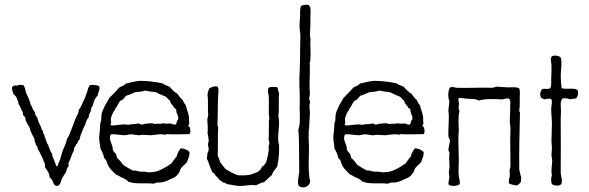

<svg xmlns="http://www.w3.org/2000/svg" viewBox="-20 -804 2544 829"><path d="M226 -1C245 -4 242 -30 253 -42C256 -49 262 -55 265 -62C269 -71 269 -80 276 -86V-102C286 -116 288 -137 298 -151C298 -157 301 -159 300 -167C307 -169 306 -181 313 -184C315 -192 319 -197 324 -203C327 -222 335 -236 341 -252C344 -254 343 -260 346 -263C348 -266 350 -269 350 -275C355 -283 356 -292 363 -297C363 -315 375 -320 374 -338C381 -345 382 -354 385 -364C389 -377 395 -384 402 -392C403 -406 412 -412 409 -430C408 -432 406 -434 404 -434C394 -437 378 -439 368 -436C362 -429 359 -419 357 -409C353 -401 350 -391 347 -381C337 -365 333 -344 320 -330C321 -323 317 -320 317 -313C297 -280 289 -234 268 -201C267 -186 257 -170 253 -159C247 -144 244 -129 239 -113L232 -99C230 -94 232 -86 224 -86C218 -99 214 -115 207 -127C206 -131 205 -134 205 -140C197 -150 193 -164 188 -178C180 -188 178 -204 172 -217C173 -223 167 -227 166 -230C165 -232 167 -235 166 -237C165 -241 161 -242 160 -245C158 -249 158 -253 157 -256C150 -269 144 -281 141 -296C138 -300 135 -304 133 -308C131 -312 131 -317 130 -321C129 -322 127 -323 127 -324C126 -326 125 -328 123 -330C120 -339 117 -346 112 -353C108 -372 100 -388 92 -405C89 -416 88 -429 81 -436C73 -438 60 -439 54 -434C44 -437 37 -434 32 -428C31 -416 35 -409 37 -400C41 -393 50 -389 52 -381C55 -372 60 -365 60 -354C69 -346 70 -330 78 -321C79 -317 80 -314 79 -308C82 -304 87 -301 89 -296C90 -277 101 -267 108 -253C112 -235 120 -221 128 -206C129 -202 130 -197 130 -192C134 -189 133 -179 138 -176C137 -172 140 -171 142 -170C142 -165 142 -161 144 -159C151 -151 154 -138 160 -129C166 -119 169 -106 174 -96V-83C182 -69 193 -59 194 -39C199 -34 204 -29 207 -23C211 -13 213 -2 226 -1Z M798 -225C801 -229 803 -234 802 -243C799 -244 803 -253 799 -254C798 -258 793 -257 793 -263C800 -269 796 -277 796 -285V-298C794 -316 785 -333 783 -348C778 -355 772 -362 769 -372C760 -379 753 -389 746 -399C731 -407 722 -419 711 -430C701 -435 689 -437 682 -444C650 -451 617 -455 582 -455C561 -453 542 -447 523 -443C517 -435 506 -432 496 -427C481 -411 467 -395 451 -380C446 -368 439 -359 433 -348C429 -337 422 -326 419 -313C417 -305 418 -290 416 -280C416 -278 413 -275 413 -272L411 -239C410 -229 408 -219 408 -209C408 -194 413 -178 413 -164C419 -151 427 -140 429 -123C433 -118 437 -114 440 -109C446 -81 464 -67 481 -50C492 -47 499 -39 511 -36C515 -33 520 -31 525 -28C530 -26 531 -19 537 -19C564 -8 609 -15 641 -11C648 -11 652 -15 659 -16C690 -14 707 -27 728 -36C738 -37 758 -61 758 -71C764 -85 778 -92 787 -104C792 -117 800 -133 798 -148C789 -157 777 -162 761 -164C752 -154 746 -142 742 -127C734 -119 727 -108 720 -98C712 -94 706 -88 700 -85C688 -78 676 -71 662 -66C650 -62 635 -60 619 -60C609 -63 597 -63 583 -63C574 -66 565 -68 553 -68C538 -75 524 -84 511 -93C504 -104 495 -114 485 -123C484 -129 483 -134 481 -138C477 -145 469 -150 467 -157C468 -183 445 -201 459 -224C479 -226 499 -220 520 -220C528 -221 537 -224 545 -224C557 -224 569 -220 580 -220C585 -220 590 -222 596 -222C608 -222 620 -220 632 -220C652 -221 673 -228 692 -222C700 -227 709 -224 719 -224C745 -224 772 -224 798 -225ZM744 -282C743 -276 742 -269 738 -266C728 -265 723 -270 716 -271C704 -271 696 -268 687 -272C675 -268 665 -271 649 -269C643 -268 642 -272 637 -272C622 -271 606 -271 594 -266C586 -265 585 -270 578 -271C565 -267 546 -269 533 -265C508 -271 480 -260 459 -263C455 -267 460 -272 460 -277C458 -282 458 -288 459 -295C464 -306 467 -321 476 -329C476 -336 482 -339 485 -345C488 -349 489 -354 492 -358C494 -361 497 -367 501 -370C503 -372 505 -370 507 -372C513 -375 519 -387 526 -391C540 -395 552 -401 564 -406C581 -407 595 -409 608 -413C621 -409 638 -408 653 -406C666 -398 682 -393 697 -386C702 -380 708 -374 714 -369C716 -358 723 -351 730 -343C731 -342 730 -340 731 -339C733 -337 739 -335 741 -331C739 -312 760 -296 744 -282Z M884 -423C880 -417 879 -406 876 -398C880 -368 876 -334 879 -307C877 -301 877 -293 875 -288C877 -269 878 -246 876 -228C879 -220 880 -208 881 -198C882 -192 878 -188 878 -181C878 -173 882 -165 881 -157C880 -149 876 -146 875 -138C876 -130 873 -127 873 -119C880 -106 884 -91 889 -78C891 -74 895 -69 894 -64C899 -57 909 -55 911 -45C918 -40 924 -34 928 -26C935 -25 938 -21 941 -17C949 -16 955 -13 960 -9C979 -7 997 -1 1017 -1C1039 -1 1062 -8 1084 -4C1097 -8 1106 -16 1121 -17C1123 -24 1133 -26 1136 -33C1143 -37 1147 -44 1154 -48C1158 -64 1169 -73 1177 -85C1183 -113 1186 -143 1185 -178C1173 -215 1192 -263 1182 -302C1186 -336 1182 -368 1185 -403C1180 -409 1182 -423 1176 -428C1164 -428 1149 -431 1140 -425C1134 -416 1138 -402 1140 -392C1143 -358 1138 -322 1143 -293C1139 -281 1142 -266 1141 -252C1140 -239 1141 -229 1141 -219C1141 -213 1139 -206 1140 -201C1140 -196 1144 -191 1143 -185C1143 -179 1139 -177 1140 -170C1142 -141 1133 -124 1129 -102C1123 -97 1121 -88 1113 -86C1108 -80 1106 -71 1099 -67C1096 -66 1095 -65 1094 -62L1062 -50C1044 -46 1027 -47 1009 -47C988 -53 971 -64 954 -74C946 -84 937 -94 930 -105C928 -116 923 -123 920 -133C922 -167 919 -214 922 -250C923 -258 918 -260 919 -267C921 -312 920 -354 922 -395C923 -407 926 -420 919 -430C907 -434 893 -427 884 -423Z M1279 -778C1278 -772 1276 -766 1276 -760C1275 -752 1276 -744 1276 -741C1275 -718 1272 -695 1274 -677C1275 -669 1277 -660 1277 -651C1277 -632 1276 -613 1276 -593C1276 -562 1275 -529 1274 -500C1272 -472 1272 -436 1274 -402C1275 -381 1274 -360 1274 -338C1273 -335 1273 -332 1274 -330C1275 -315 1275 -288 1274 -270C1273 -261 1270 -252 1268 -243C1268 -236 1270 -228 1270 -221C1272 -173 1271 -116 1272 -59C1269 -51 1270 -38 1267 -30C1267 -19 1265 -5 1272 0C1290 13 1321 1 1319 -26C1319 -28 1317 -28 1317 -30C1308 -90 1317 -147 1313 -196C1312 -205 1312 -213 1313 -223C1313 -232 1312 -242 1315 -251C1315 -275 1318 -299 1318 -322C1318 -329 1316 -336 1316 -342C1316 -350 1317 -356 1319 -363C1318 -369 1315 -374 1315 -380C1317 -387 1318 -395 1318 -404C1314 -445 1320 -489 1317 -533C1319 -537 1319 -541 1320 -544C1323 -572 1318 -606 1321 -633C1316 -650 1319 -668 1320 -688V-721C1320 -739 1322 -759 1320 -770C1319 -775 1316 -778 1313 -782C1301 -786 1287 -782 1279 -778Z M1809 -225C1812 -229 1814 -234 1813 -243C1810 -244 1814 -253 1810 -254C1809 -258 1804 -257 1804 -263C1811 -269 1807 -277 1807 -285V-298C1805 -316 1796 -333 1794 -348C1789 -355 1783 -362 1780 -372C1771 -379 1764 -389 1757 -399C1742 -407 1733 -419 1722 -430C1712 -435 1700 -437 1693 -444C1661 -451 1628 -455 1593 -455C1572 -453 1553 -447 1534 -443C1528 -435 1517 -432 1507 -427C1492 -411 1478 -395 1462 -380C1457 -368 1450 -359 1444 -348C1440 -337 1433 -326 1430 -313C1428 -305 1429 -290 1427 -280C1427 -278 1424 -275 1424 -272L1422 -239C1421 -229 1419 -219 1419 -209C1419 -194 1424 -178 1424 -164C1430 -151 1438 -140 1440 -123C1444 -118 1448 -114 1451 -109C1457 -81 1475 -67 1492 -50C1503 -47 1510 -39 1522 -36C1526 -33 1531 -31 1536 -28C1541 -26 1542 -19 1548 -19C1575 -8 1620 -15 1652 -11C1659 -11 1663 -15 1670 -16C1701 -14 1718 -27 1739 -36C1749 -37 1769 -61 1769 -71C1775 -85 1789 -92 1798 -104C1803 -117 1811 -133 1809 -148C1800 -157 1788 -162 1772 -164C1763 -154 1757 -142 1753 -127C1745 -119 1738 -108 1731 -98C1723 -94 1717 -88 1711 -85C1699 -78 1687 -71 1673 -66C1661 -62 1646 -60 1630 -60C1620 -63 1608 -63 1594 -63C1585 -66 1576 -68 1564 -68C1549 -75 1535 -84 1522 -93C1515 -104 1506 -114 1496 -123C1495 -129 1494 -134 1492 -138C1488 -145 1480 -150 1478 -157C1479 -183 1456 -201 1470 -224C1490 -226 1510 -220 1531 -220C1539 -221 1548 -224 1556 -224C1568 -224 1580 -220 1591 -220C1596 -220 1601 -222 1607 -222C1619 -222 1631 -220 1643 -220C1663 -221 1684 -228 1703 -222C1711 -227 1720 -224 1730 -224C1756 -224 1783 -224 1809 -225ZM1755 -282C1754 -276 1753 -269 1749 -266C1739 -265 1734 -270 1727 -271C1715 -271 1707 -268 1698 -272C1686 -268 1676 -271 1660 -269C1654 -268 1653 -272 1648 -272C1633 -271 1617 -271 1605 -266C1597 -265 1596 -270 1589 -271C1576 -267 1557 -269 1544 -265C1519 -271 1491 -260 1470 -263C1466 -267 1471 -272 1471 -277C1469 -282 1469 -288 1470 -295C1475 -306 1478 -321 1487 -329C1487 -336 1493 -339 1496 -345C1499 -349 1500 -354 1503 -358C1505 -361 1508 -367 1512 -370C1514 -372 1516 -370 1518 -372C1524 -375 1530 -387 1537 -391C1551 -395 1563 -401 1575 -406C1592 -407 1606 -409 1619 -413C1632 -409 1649 -408 1664 -406C1677 -398 1693 -393 1708 -386C1713 -380 1719 -374 1725 -369C1727 -358 1734 -351 1741 -343C1742 -342 1741 -340 1742 -339C1744 -337 1750 -335 1752 -331C1750 -312 1771 -296 1755 -282Z M2210 -3C2219 -5 2223 -12 2229 -18C2230 -25 2230 -32 2230 -40C2226 -49 2226 -61 2222 -70C2221 -149 2223 -231 2225 -313C2227 -321 2221 -321 2222 -329C2225 -343 2224 -360 2224 -378C2224 -395 2227 -413 2221 -423C2207 -430 2188 -426 2170 -427C2155 -427 2139 -429 2126 -430L2106 -425C2057 -427 2003 -423 1951 -425C1942 -427 1934 -430 1924 -427C1915 -416 1915 -399 1916 -384C1917 -377 1919 -372 1920 -367C1920 -354 1917 -342 1916 -329C1916 -321 1918 -313 1918 -305C1918 -276 1915 -245 1916 -215C1918 -208 1922 -203 1923 -195C1920 -183 1918 -171 1916 -159C1916 -150 1922 -148 1921 -140C1917 -121 1921 -102 1921 -85C1921 -76 1918 -68 1918 -59C1918 -51 1921 -44 1920 -36C1919 -26 1914 -16 1918 -6C1929 2 1956 -1 1965 -9C1967 -23 1963 -31 1961 -42C1958 -63 1961 -84 1961 -105C1961 -140 1959 -175 1959 -209C1959 -220 1961 -230 1961 -241C1960 -270 1957 -298 1964 -324C1959 -332 1960 -347 1962 -357C1962 -365 1955 -375 1962 -381C1971 -382 1982 -379 1994 -378L2030 -376C2037 -375 2042 -371 2050 -370C2071 -379 2132 -376 2140 -375C2157 -373 2164 -382 2178 -378C2185 -371 2184 -360 2183 -348C2184 -314 2178 -283 2184 -253C2182 -195 2184 -139 2184 -86L2180 -67C2181 -61 2181 -52 2181 -44C2180 -34 2174 -22 2178 -12C2187 -7 2199 -5 2210 -3ZM2140 -362C2141 -361 2140 -359 2142 -359C2141 -360 2142 -362 2140 -362Z M2467 -379C2475 -387 2479 -403 2473 -416C2456 -426 2427 -417 2405 -423C2403 -440 2401 -458 2401 -477C2401 -504 2408 -532 2401 -556C2395 -563 2373 -567 2363 -561C2355 -552 2360 -536 2361 -524C2362 -506 2361 -487 2360 -468C2359 -451 2363 -434 2355 -422C2344 -418 2333 -422 2322 -420C2312 -412 2308 -388 2320 -379C2323 -378 2325 -380 2327 -376C2336 -373 2349 -382 2360 -376C2366 -367 2361 -349 2360 -338C2359 -316 2363 -294 2363 -272C2363 -245 2361 -218 2361 -192C2362 -182 2363 -172 2363 -162C2363 -153 2361 -143 2361 -133C2362 -126 2364 -120 2364 -113C2365 -107 2363 -100 2363 -94C2362 -78 2359 -63 2363 -48C2359 -39 2358 -18 2363 -9C2373 -1 2402 2 2405 -14C2409 -27 2402 -43 2401 -56C2401 -136 2402 -219 2401 -294C2401 -306 2403 -318 2402 -329C2402 -346 2397 -366 2409 -379C2419 -381 2433 -379 2442 -375C2448 -378 2459 -377 2467 -379Z"/></svg>

Font: FuturaRener
Style: Light
Weight: 300
Designer: BSozoo
Foundry: BSozoo
Version: Version 1.0